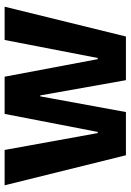

<svg xmlns="http://www.w3.org/2000/svg" viewBox="113 -678 565 831"><g transform="rotate(-90 395.5 -262.5)"><path d="M139 0 9 -525H162L235 -122H240L318 -525H479L555 -122H560L638 -525H782L653 0H464L398 -371H394L326 0Z"/></g></svg>

Font: Bricolage Grotesque 96pt Bricolage Grotesque 48pt Regular
Style: Bold
Weight: 700
Designer: Mathieu Triay
Foundry: Atelier Triay
Version: Version 1.001; ttfautohint (v1.8.4.7-5d5b);gftools[0.9.33.de